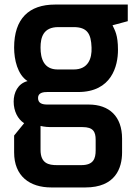

<svg xmlns="http://www.w3.org/2000/svg" viewBox="-20 -553 598 843"><path d="M158 -344C158 -389 170 -434 236 -434H303C363 -434 380 -405 382 -344C384 -296 367 -248 304 -248H233C173 -248 158 -295 158 -344ZM158 105V0C158 0 178 5 201 5H342C389 5 400 25 400 61V107C400 144 390 172 337 172H230C194 172 158 165 158 105ZM40 -107C40 -65 58 -30 86 -12L42 42V116C42 221 111 270 205 270H355C486 270 516 186 516 116V56C516 -42 460 -94 369 -94H188C166 -94 147 -99 147 -123C147 -147 172 -149 188 -149H323C470 -149 498 -263 498 -334C498 -401 484 -420 474 -442L541 -460V-533H222C107 -533 42 -471 42 -344C42 -291 57 -225 101 -197C58 -186 40 -146 40 -107Z"/></svg>

Font: Exo
Style: Demi Bold
Weight: 600
Designer: Natanael Gama
Version: Version 1.00